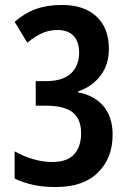

<svg xmlns="http://www.w3.org/2000/svg" viewBox="-20 -744 520 774"><path d="M419 -547Q419 -484 385.5 -439.5Q352 -395 294 -375V-372Q362 -359 398 -315Q434 -271 434 -201Q434 -107 375 -48.5Q316 10 205 10Q156 10 117 2Q78 -6 39 -24V-134Q76 -113 115 -102Q154 -91 190 -91Q251 -91 279 -122Q307 -153 307 -207Q307 -263 273.5 -290.5Q240 -318 164 -318H124V-417H166Q233 -417 266 -448Q299 -479 299 -532Q299 -575 277 -599Q255 -623 212 -623Q176 -623 147 -609Q118 -595 90 -572L39 -656Q79 -691 124.5 -707.5Q170 -724 230 -724Q319 -724 369 -677.5Q419 -631 419 -547Z"/></svg>

Font: Avrile Sans Condensed SemiBold
Style: Regular
Weight: 600
Width: 3
Designer: Monotype Design Team
Foundry: Monotype Imaging Inc.
Version: Version 2.001;September 10, 2019;FontCreator 11.5.0.2425 64-